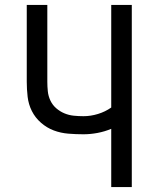

<svg xmlns="http://www.w3.org/2000/svg" viewBox="-20 -755 640 775"><path d="M429 0V-235Q403 -224 374 -218.5Q345 -213 317 -213Q286 -213 255.5 -215.5Q225 -218 197 -228.5Q169 -239 145.5 -259.5Q122 -280 108.5 -307Q95 -334 91.5 -364.5Q88 -395 88 -425V-735H171V-425Q171 -406 173 -386.5Q175 -367 183.5 -349Q192 -331 207 -318Q222 -305 240 -297.5Q258 -290 277.5 -288Q297 -286 317 -286Q346 -286 375.5 -295Q405 -304 429 -321V-735H512V0Z"/></svg>

Font: Iosevka Extended
Style: Regular
Weight: 400
Width: 7
Monospace: yes
Designer: Belleve Invis
Foundry: Belleve Invis
Version: Version 32.5.0; ttfautohint (v1.8.4)